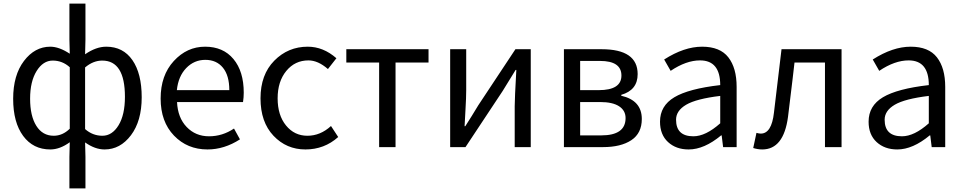

<svg xmlns="http://www.w3.org/2000/svg" viewBox="-20 -816 5344 1065"><path d="M365 229V54L367 -27Q312 13 259 13Q164 13 108.5 -62Q53 -137 53 -268Q53 -399 113 -478Q173 -557 259 -557Q308 -557 367 -518L365 -597V-796H454V-597L452 -515Q513 -557 569 -557Q663 -557 714.5 -482.5Q766 -408 766 -276.5Q766 -145 706.5 -66Q647 13 560 13Q507 13 452 -26L454 54V229ZM278 -63Q327 -63 367 -102V-443Q326 -480 272.5 -480Q219 -480 183 -422Q147 -364 147 -268.5Q147 -173 181.5 -118Q216 -63 278 -63ZM452 -100Q494 -63 548 -63Q602 -63 637.5 -121Q673 -179 673 -279Q673 -480 547 -480Q497 -480 452 -442Z M1131 13Q1019 13 945 -64Q871 -141 871 -269.5Q871 -398 944 -477.5Q1017 -557 1117.5 -557Q1218 -557 1275 -488.5Q1332 -420 1332 -302Q1332 -276 1328 -250H962Q966 -163 1015.5 -111.5Q1065 -60 1139.5 -60Q1214 -60 1278 -103L1311 -43Q1224 13 1131 13ZM961 -316H1252Q1252 -397 1216.5 -440.5Q1181 -484 1119 -484Q1057 -484 1013 -438.5Q969 -393 961 -316Z M1856 -56Q1779 13 1674 13Q1569 13 1497 -63Q1425 -139 1425 -270.5Q1425 -402 1501.5 -479.5Q1578 -557 1687 -557Q1773 -557 1846 -493L1799 -433Q1744 -481 1691 -481Q1616 -481 1568 -422.5Q1520 -364 1520 -270.5Q1520 -177 1566.5 -120Q1613 -63 1685 -63Q1757 -63 1816 -117Z M2083 0V-469H1901V-543H2357V-469H2174V0Z M2477 0V-543H2566V-316Q2566 -275 2562 -208Q2558 -141 2557 -116H2561Q2597 -172 2633 -232L2839 -543H2924V0H2835V-227Q2835 -268 2844 -428H2840Q2782 -334 2768 -311L2562 0Z M3108 0V-543H3317Q3517 -543 3517 -405Q3517 -316 3426 -290V-285Q3540 -259 3540 -156Q3540 -77 3482 -38.5Q3424 0 3325 0ZM3198 -316H3301Q3427 -316 3427 -397Q3427 -478 3308 -478H3198ZM3198 -65H3315Q3450 -65 3450 -161Q3450 -203 3414 -226.5Q3378 -250 3309 -250H3198Z M3800 13Q3730 13 3685.5 -28Q3641 -69 3641 -141Q3641 -229 3720.5 -276.5Q3800 -324 3975 -344Q3975 -481 3863 -481Q3786 -481 3700 -423L3664 -486Q3775 -557 3874.5 -557Q3974 -557 4020 -498Q4066 -439 4066 -334V0H3991L3983 -65H3980Q3886 13 3800 13ZM3826 -60Q3894 -60 3975 -132V-284Q3842 -268 3786 -235Q3730 -202 3730 -152Q3730 -60 3826 -60Z M4208 13Q4184 13 4158 5L4176 -79Q4190 -75 4200 -75Q4260 -75 4273 -191Q4276 -216 4315 -543H4648V0H4556V-469H4387Q4383 -435 4376 -374Q4358 -222 4351 -168Q4327 13 4208 13Z M4957 13Q4887 13 4842.5 -28Q4798 -69 4798 -141Q4798 -229 4877.5 -276.5Q4957 -324 5132 -344Q5132 -481 5020 -481Q4943 -481 4857 -423L4821 -486Q4932 -557 5031.5 -557Q5131 -557 5177 -498Q5223 -439 5223 -334V0H5148L5140 -65H5137Q5043 13 4957 13ZM4983 -60Q5051 -60 5132 -132V-284Q4999 -268 4943 -235Q4887 -202 4887 -152Q4887 -60 4983 -60Z"/></svg>

Font: Swei Fan Sans CJK TC
Style: Regular
Weight: 400
Version: Version 2.130